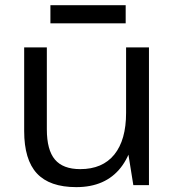

<svg xmlns="http://www.w3.org/2000/svg" viewBox="-20 -726 688 753"><path d="M163.7 -218.8Q163.7 -137.8 195.4 -100.3Q227.1 -62.7 294.7 -62.7Q382 -62.7 428.3 -119.8Q474.5 -176.9 474.5 -283.3L513.7 -353.3V-286.8Q513.7 -144.9 453.5 -68.5Q393.3 7.9 279.2 7.9Q174.7 7.9 124.7 -45.9Q74.8 -99.7 74.8 -212.3V-540H163.7ZM564.2 0H502.9L474.5 -176.6V-540H564.2ZM472.9 -705.5V-634.6H177.7V-705.5Z"/></svg>

Font: Pathway Extreme 8pt Thin
Style: Regular
Weight: 100
Designer: Eduardo Rodriguez Tunni
Foundry: Eduardo Rodriguez Tunni
Version: Version 1.000